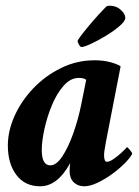

<svg xmlns="http://www.w3.org/2000/svg" viewBox="-20 -652 491 680"><path d="M122.1 7.8Q68.4 7.8 38.1 -32.2Q7.8 -72.3 7.8 -136.7Q7.8 -188.5 31.7 -241.7Q55.7 -294.9 98.1 -339.4Q140.6 -383.8 196.3 -411.1Q252 -438.5 315.4 -438.5Q346.7 -438.5 371.6 -431.6Q396.5 -424.8 407.2 -417L355.5 -151.4Q351.6 -128.9 350.1 -119.6Q348.6 -110.4 348.6 -102.5Q348.6 -79.1 358.4 -79.1Q368.2 -79.1 382.3 -88.9Q396.5 -98.6 410.2 -111.3Q423.8 -124 429.7 -130.9Q431.6 -130.9 439.9 -121.1Q448.2 -111.3 448.2 -107.4Q442.4 -94.7 423.3 -75.2Q404.3 -55.7 378.4 -36.6Q352.5 -17.6 325.7 -4.9Q298.8 7.8 278.3 7.8Q255.9 7.8 241.2 -6.3Q226.6 -20.5 226.6 -44.9Q226.6 -52.7 227.1 -60.1Q227.5 -67.4 228.5 -74.2Q183.6 7.8 122.1 7.8ZM158.2 -66.4Q179.7 -66.4 200.7 -98.1Q221.7 -129.9 239.3 -179.2Q256.8 -228.5 267.6 -281.2L285.2 -369.1Q278.3 -376 258.8 -376Q229.5 -376 205.1 -348.1Q180.7 -320.3 163.6 -278.8Q146.5 -237.3 137.2 -194.3Q127.9 -151.4 127.9 -121.1Q127.9 -66.4 158.2 -66.4ZM268.6 -485.4Q264.6 -485.4 259.8 -493.7Q254.9 -502 254.9 -506.8Q254.9 -509.8 266.6 -525.4Q278.3 -541 295.4 -561.5Q312.5 -582 329.6 -600.6Q346.7 -619.1 356.4 -628.9Q361.3 -631.8 369.1 -631.8Q391.6 -631.8 407.7 -617.2Q423.8 -602.5 423.8 -588.9Q423.8 -577.1 403.3 -559.6Q382.8 -542 354.5 -524.9Q326.2 -507.8 301.8 -496.6Q277.3 -485.4 268.6 -485.4Z"/></svg>

Font: Crimson Text
Style: Bold Italic
Weight: 700
Italic angle: -11°
Designer: Sebastian Kosch
Foundry: Sebastian Kosch
Version: Version 1.100; ttfautohint (v1.8.4)